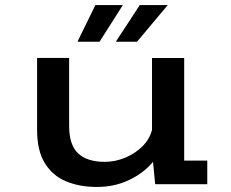

<svg xmlns="http://www.w3.org/2000/svg" viewBox="-20 -730 915 761"><path d="M363.5 11Q296 11 242.5 -11Q189 -33 158 -82.8Q127 -132.5 127 -215.5V-500.5H254V-231Q254 -155.5 289.8 -122Q325.5 -88.5 395 -88.5Q436.5 -88.5 476.2 -105Q516 -121.5 544.8 -150.2Q573.5 -179 582.5 -215.5V-500H710V-93.5H801.5V0H595L586.5 -88.5Q550 -44.5 492.2 -16.8Q434.5 11 363.5 11ZM439 -564.5 534 -710H645L523 -564.5ZM287 -564.5 358 -710H467L374.5 -564.5Z"/></svg>

Font: Trispace SemiExpanded Medium
Style: Regular
Weight: 500
Width: 6
Designer: Tyler Finck
Foundry: Etcetera Type Company
Version: Version 1.210; ttfautohint (v1.8.3)